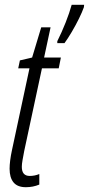

<svg xmlns="http://www.w3.org/2000/svg" viewBox="-20 -771 371 801"><path d="M219 -599Q238 -637 254 -677.5Q270 -718 279 -751H331L330 -741Q323 -721 309.5 -693.5Q296 -666 279.5 -638Q263 -610 249 -591H219ZM88 10Q53 10 36.5 -10Q20 -30 20 -67Q20 -82 22.5 -102Q25 -122 30 -145L103 -486H56L63 -519L114 -531L152 -657H191L164 -531H234L225 -486H155L81 -141Q77 -120 74 -103Q71 -86 71 -75Q71 -37 104 -37Q125 -37 144 -45V-1Q118 10 88 10Z"/></svg>

Font: Noto Sans ExtraCondensed Light
Style: Italic
Weight: 300
Width: 2
Italic angle: -12°
Designer: Monotype Design Team
Foundry: Monotype Imaging Inc.
Version: Version 2.013; ttfautohint (v1.8.4.7-5d5b)